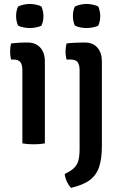

<svg xmlns="http://www.w3.org/2000/svg" viewBox="-20 -708 597 948"><path d="M201.5 0Q177.5 4.5 146 4.5Q114.5 4.5 90.5 0V-361.5Q90.5 -387.5 81 -400.8Q71.5 -414 46.5 -414H34.5Q30 -433 30 -453Q30 -462.5 31 -472.8Q32 -483 34.5 -493.5Q54 -496 72 -497Q90 -498 101.5 -498H116.5Q156 -498 178.8 -473Q201.5 -448 201.5 -404.5ZM59.5 -629Q59.5 -655 69 -675.5Q79 -681 95.2 -684.8Q111.5 -688.5 127 -688.5Q141.5 -688.5 159 -684.8Q176.5 -681 185 -675.5Q189 -666 191.8 -653Q194.5 -640 194.5 -629Q194.5 -603 185 -582Q177 -576.5 159.2 -573Q141.5 -569.5 127 -569.5Q111.5 -569.5 94.8 -573Q78 -576.5 69 -582Q59.5 -603 59.5 -629ZM483 13Q483 74.5 469.8 115.2Q456.5 156 423.8 180.8Q391 205.5 331 219.5Q320 209 311 190.5Q302 172 299.5 151Q328 137.5 344 123Q360 108.5 366.5 86.5Q373 64.5 373 28V-361.5Q373 -387.5 363.5 -400.8Q354 -414 329 -414H308.5Q303.5 -433 303.5 -453Q303.5 -462.5 304.8 -472.8Q306 -483 308.5 -493.5Q329.5 -496 351 -497Q372.5 -498 385.5 -498H400Q438.5 -498 460.8 -473Q483 -448 483 -404.5ZM340 -629Q340 -655 349.5 -675.5Q359.5 -681 375.8 -684.8Q392 -688.5 407.5 -688.5Q422 -688.5 439.5 -684.8Q457 -681 465.5 -675.5Q469.5 -666 472.2 -653Q475 -640 475 -629Q475 -603 465.5 -582Q457.5 -576.5 439.8 -573Q422 -569.5 407.5 -569.5Q392 -569.5 375.2 -573Q358.5 -576.5 349.5 -582Q340 -603 340 -629Z"/></svg>

Font: Signika Negative Medium
Style: Regular
Weight: 500
Designer: Anna Giedry
Foundry: Anna Giedry
Version: Version 2.001